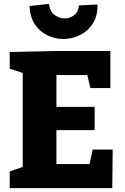

<svg xmlns="http://www.w3.org/2000/svg" viewBox="-20 -970 642 990"><path d="M458 -199H561L559 0H30V-86L97 -109V-594L30 -616V-702L267 -707H549V-516H446L430 -583H271V-419H468V-299H271V-124H442ZM306 -769Q263 -769 224 -788Q185 -807 159.5 -845Q134 -883 133 -939L232 -950Q237 -911 261.5 -893Q286 -875 313 -875Q340 -875 362 -891.5Q384 -908 387 -942L483 -947Q484 -889 458.5 -849Q433 -809 392 -789Q351 -769 306 -769Z"/></svg>

Font: Bitter ExtraBold
Style: Regular
Weight: 800
Designer: Sol Matas, and Bitter project Authors
Foundry: Sol Matas
Version: Version 2.001